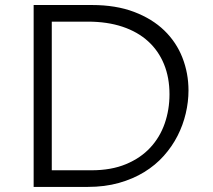

<svg xmlns="http://www.w3.org/2000/svg" viewBox="-20 -735 839 755"><path d="M112.3 -715.3H341.3Q436 -715.3 507.3 -688.2Q578.6 -661.1 626.2 -615Q673.8 -568.8 697.5 -507.8Q721.2 -446.8 721.2 -379.4Q721.2 -334.5 710.4 -288.8Q699.7 -243.2 678.2 -200.9Q656.7 -158.7 624 -122.1Q591.3 -85.4 547.1 -58.3Q502.9 -31.2 447.5 -15.6Q392.1 0 324.7 0H112.3ZM183.6 -65.4H339.8Q417.5 -65.4 475.1 -89.4Q532.7 -113.3 570.8 -154.3Q608.9 -195.3 627.7 -249.5Q646.5 -303.7 646.5 -364.3Q646.5 -429.7 625 -482.4Q603.5 -535.2 562.5 -572.5Q521.5 -609.9 461.7 -629.9Q401.9 -649.9 325.2 -649.9H183.6Z"/></svg>

Font: Proza Libre
Style: Light
Weight: 300
Designer: Jasper de Waard
Foundry: Jasper de Waard
Version: Version 1.000; ttfautohint (v1.4.1.8-43bc)